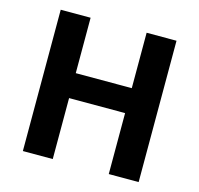

<svg xmlns="http://www.w3.org/2000/svg" viewBox="-104 -825 973 937"><g transform="rotate(15 382.5 -357.0)"><path d="M675 0H524V-308H241V0H90V-714H241V-434H524V-714H675Z"/></g></svg>

Font: Noto Sans Javanese
Style: Regular
Weight: 400
Designer: Monotype Design Team
Foundry: Monotype Imaging Inc.
Version: Version 2.004